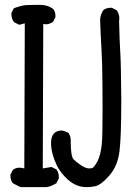

<svg xmlns="http://www.w3.org/2000/svg" viewBox="-20 -772 540 790"><path d="M168 -2H66Q63 -2 33 -18Q23 -30 23 -48V-54L33 -73Q44 -82 60 -82Q69 -82 80 -79L82 -676L59 -670L39 -680Q27 -693 27 -713V-719L37 -738Q68 -750 88.5 -751Q109 -752 146 -752Q174 -752 198 -736Q208 -725 208 -707V-701L198 -682Q183 -672 170 -672Q164 -672 158 -674L156 -79L192 -85L212 -75Q222 -62 222 -44V-38L212 -18Q185 -2 168 -2ZM335 -2Q293 -2 257 -35Q228 -62 214 -91Q190 -142 190 -183Q190 -235 235 -235Q240 -235 261 -226Q271 -213 271 -194V-190Q271 -128 283 -116Q295 -104 314 -91.5Q333 -79 347 -79Q349 -79 357.5 -80Q366 -81 380 -106.5Q394 -132 399 -180Q402 -218 402 -318Q402 -342 401.5 -427.5Q401 -513 397.5 -571Q394 -629 392 -688Q392 -711 405 -730Q417 -740 434 -740H440L460 -730Q471 -715 471 -696L470 -684Q472 -602 475 -554.5Q478 -507 479 -358Q479 -208 471.5 -148.5Q464 -89 430.5 -50.5Q397 -12 373 -6Q355 -2 335 -2Z"/></svg>

Font: Xiaolai SC
Style: Regular
Weight: 400
Designer: Nozomi Seto 瀬戸のぞみ
Version: Version 3.11;December 4, 2020;FontCreator 13.0.0.2613 64-bit